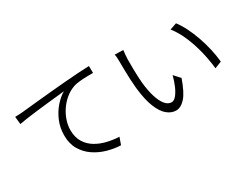

<svg xmlns="http://www.w3.org/2000/svg" viewBox="-82 -1201 2163 1707"><g transform="rotate(-30 1000.0 -347.5)"><path d="M86.9 -660.2Q115.7 -660.6 137.9 -662.1Q160.2 -663.6 174.8 -665Q198.2 -667.5 243.4 -672.1Q288.6 -676.8 348.6 -682.6Q408.7 -688.5 476.8 -694.8Q544.9 -701.2 613.8 -707Q696.3 -713.9 763.9 -718.3Q831.5 -722.7 880.9 -724.1L881.8 -652.8Q852.5 -652.8 816.4 -652.1Q780.3 -651.4 745.4 -647.9Q710.4 -644.5 685.1 -637.2Q630.4 -618.7 587.4 -582.8Q544.4 -546.9 514.4 -501.2Q484.4 -455.6 468.8 -407Q453.1 -358.4 453.1 -314Q453.1 -238.8 484.4 -187.7Q515.6 -136.7 566.9 -106Q618.2 -75.2 679.7 -60.8Q741.2 -46.4 801.8 -43.9L775.9 28.8Q708 26.4 638.7 6.6Q569.3 -13.2 511.2 -52.7Q453.1 -92.3 417.5 -153.1Q381.8 -213.9 381.8 -297.9Q381.8 -377 410.4 -444.6Q439 -512.2 483.4 -562.7Q527.8 -613.3 576.2 -641.1Q543 -637.2 494.4 -632.3Q445.8 -627.4 390.1 -621.3Q334.5 -615.2 278.8 -608.6Q223.1 -602.1 175 -595.2Q127 -588.4 95.2 -582Z M1216.8 -694.8Q1213.9 -678.7 1211.9 -650.1Q1210 -621.6 1209 -602.1Q1208 -555.7 1209.5 -489.7Q1210.9 -423.8 1215.8 -360.8Q1224.6 -275.4 1244.1 -211.7Q1263.7 -147.9 1292.5 -112.5Q1321.3 -77.1 1357.9 -77.1Q1383.3 -77.1 1407.5 -106.7Q1431.6 -136.2 1451.7 -183.1Q1471.7 -230 1484.9 -282.2L1541 -220.2Q1496.6 -93.3 1450.9 -43.2Q1405.3 6.8 1356 6.8Q1310.1 6.8 1267.3 -27.3Q1224.6 -61.5 1192.9 -138.4Q1161.1 -215.3 1147 -344.2Q1142.6 -387.2 1140.1 -438Q1137.7 -488.8 1137 -534.9Q1136.2 -581.1 1136.2 -609.9Q1136.2 -626.5 1135.3 -653.6Q1134.3 -680.7 1129.9 -696.8ZM1741.2 -666Q1774.4 -622.6 1803.5 -564.5Q1832.5 -506.3 1855.7 -439.9Q1878.9 -373.5 1894.5 -304.9Q1910.2 -236.3 1916 -171.9L1845.2 -144Q1835.9 -235.4 1812.7 -328.1Q1789.6 -420.9 1753.9 -502.4Q1718.3 -584 1671.9 -642.1Z"/></g></svg>

Font: Shanggu Mono N
Style: Regular
Weight: 350
Designer: GuiWonder
Version: Version 1.021